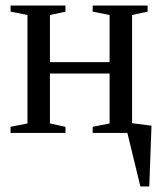

<svg xmlns="http://www.w3.org/2000/svg" viewBox="-20 -479 575 692"><path d="M526 -26 518 193H486L439 0H314V-22L375 -34V-214H160V-34L216 -22V0H18V-22L79 -34V-425L18 -437V-459H216V-437L160 -425V-255H375V-425L314 -437V-459H512V-437L456 -425V-35Z"/></svg>

Font: Libra Serif Modern
Style: Regular
Weight: 400
Designer: Stefan Peev, Context Ltd
Foundry: Stefan Peev, Context Ltd
Version: Version 1.000